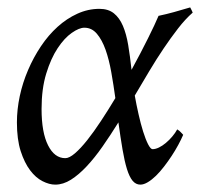

<svg xmlns="http://www.w3.org/2000/svg" viewBox="-20 -481 543 521"><path d="M157.2 -51.8Q168 -51.8 183.3 -64.9Q198.7 -78.1 216.6 -100.6Q234.4 -123 253.9 -152.6Q273.4 -182.1 293 -214.8Q288.1 -250.5 282 -284.9Q275.9 -319.3 266.4 -346.2Q256.8 -373 242.9 -389.4Q229 -405.8 209 -405.8Q194.8 -405.8 174.8 -391.8Q154.8 -377.9 136.5 -350.3Q118.2 -322.8 105.5 -281.5Q92.8 -240.2 92.8 -185.1Q92.8 -121.6 110.4 -86.7Q127.9 -51.8 157.2 -51.8ZM502.9 -446.8Q482.9 -429.2 463.4 -404.1Q443.8 -378.9 424.1 -349.6Q404.3 -320.3 384.8 -287.6Q365.2 -254.9 345.7 -221.7Q350.1 -196.8 356 -170.9Q361.8 -145 368.4 -124Q375 -103 381.8 -89.6Q388.7 -76.2 394 -76.2Q401.9 -76.2 411.4 -80.8Q420.9 -85.4 430.2 -93.3Q439.5 -101.1 447.5 -110.6Q455.6 -120.1 460.9 -129.9Q467.3 -126 470.2 -122.6Q473.1 -119.1 477.1 -115.2Q471.7 -102.5 463.6 -87.6Q455.6 -72.8 445.8 -57.9Q436 -43 425 -28.8Q414.1 -14.6 403.1 -3.9Q392.1 6.8 381.1 13.4Q370.1 20 360.8 20Q348.6 20 339.8 9.5Q331.1 -1 324.5 -22.2Q317.9 -43.5 312.5 -75.2Q307.1 -106.9 301.3 -148.9Q279.8 -114.3 258.3 -83.5Q236.8 -52.7 215.3 -29.8Q193.8 -6.8 172.6 6.6Q151.4 20 129.9 20Q113.8 20 95.5 10.7Q77.1 1.5 61.8 -18.8Q46.4 -39.1 36.1 -71Q25.9 -103 25.9 -148.9Q25.9 -184.1 33.7 -220.5Q41.5 -256.8 56.2 -291Q70.8 -325.2 91.1 -355.5Q111.3 -385.7 136.2 -408.2Q161.1 -430.7 189.9 -443.8Q218.8 -457 250 -457Q273.9 -457 289.1 -444.8Q304.2 -432.6 313.5 -410.9Q322.8 -389.2 327.9 -358.6Q333 -328.1 336.9 -291.5Q349.6 -314.5 360.8 -336.2Q372.1 -357.9 381.6 -377Q391.1 -396 398.4 -411.6Q405.8 -427.2 410.2 -438Q431.2 -442.4 452.1 -448.2Q473.1 -454.1 496.1 -460.9Q499 -455.6 500.2 -452.9Q501.5 -450.2 502.9 -446.8Z"/></svg>

Font: Gentium Plus Phon
Style: Italic
Weight: 400
Italic angle: -8°
Designer: J. Victor Gaultney, Annie Olsen, Iska Routamaa, Becca Hirsbrunner
Foundry: SIL International
Version: Version 5.000